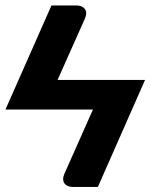

<svg xmlns="http://www.w3.org/2000/svg" viewBox="-20 -536 566 722"><path d="M348 167H253.5Q243 167 235 163.5Q227 160 222.5 153.8Q218 147.5 217.5 138.5Q217 129.5 222 118L329.5 -124H0.5L173.5 -515.5H268Q289 -515.5 299 -502.2Q309 -489 299.5 -466.5L196.5 -235.5H525.5Z"/></svg>

Font: Lato 2
Style: Regular
Weight: 800
Designer: Lukasz Dziedzic with Adam Twardoch and Botio Nikoltchev
Foundry: tyPoland Lukasz Dziedzic
Version: Version 2.015; 2015-08-06; http://www.latofonts.com/